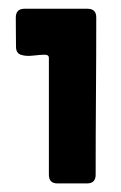

<svg xmlns="http://www.w3.org/2000/svg" viewBox="-20 -701 281 445"><path d="M16.6 -660.2Q16.6 -680.7 36.6 -680.7H183.1Q203.1 -680.7 203.1 -660.6Q203.1 -569.3 202.4 -478.3Q201.7 -387.2 201.7 -295.9Q201.7 -275.9 181.6 -275.9H113.3Q93.3 -275.9 93.3 -295.9V-566.9Q93.3 -574.7 81.8 -574.2Q70.3 -573.7 55.2 -572Q40 -570.3 28.6 -574Q17.1 -577.6 17.1 -592.8Q17.1 -609.9 16.8 -626.7Q16.6 -643.6 16.6 -660.2Z"/></svg>

Font: Belanosima
Style: Regular
Weight: 400
Designer: The DocRepair Project, Santiago Orozco
Foundry: Google
Version: Version 2.000